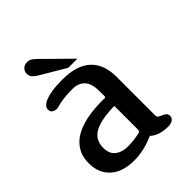

<svg xmlns="http://www.w3.org/2000/svg" viewBox="-193 -783 891 891"><g transform="rotate(-45 252.5 -337.5)"><path d="M254 -521 126 -597Q114 -604 106 -614Q98 -624 98 -637Q98 -654 109 -664.5Q120 -675 138 -675Q150 -675 159.5 -669.5Q169 -664 183 -650L314 -521ZM389 0Q331 0 298 -30Q232 0 167 0Q93 0 51.5 -36Q10 -72 8 -133Q6 -178 24 -210.5Q42 -243 75 -263Q108 -283 154.5 -292.5Q201 -302 257 -302H273Q277 -302 278.5 -303Q280 -304 280 -309V-343Q280 -438 196 -438Q166 -438 138.5 -434.5Q111 -431 83 -423Q70 -424 60 -430Q50 -436 50 -450Q50 -462 58 -470Q66 -478 76 -483Q117 -502 194 -502Q290 -502 336.5 -458.5Q383 -415 383 -334V-77Q383 -67 399 -60Q404 -58 409 -56Q414 -54 418 -51Q431 -44 431 -28Q429 -12 416.5 -6Q404 0 389 0ZM280 -239Q280 -244 279 -244.5Q278 -245 273 -245Q224 -243 192 -235.5Q160 -228 141 -215Q122 -202 114 -183.5Q106 -165 106 -143Q106 -129 110 -115Q114 -101 124.5 -90.5Q135 -80 152 -73.5Q169 -67 195 -67Q233 -67 269 -76Q280 -79 280 -87Z"/></g></svg>

Font: Jura
Style: Bold
Weight: 700
Designer: Ed Merritt
Foundry: Ten by Twenty
Version: Version 1.007